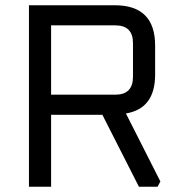

<svg xmlns="http://www.w3.org/2000/svg" viewBox="-20 -710 680 730"><path d="M90.1 0V-690H416.6Q569.8 -690 569.8 -536.8V-426.5Q569.8 -296.7 458.7 -278.6L589.8 -20L579 0H508.2L369.2 -273.6H174.3V0ZM174.3 -350H418.3Q485.6 -350 485.6 -418.1V-546.2Q485.6 -613.6 418.3 -613.6H174.3Z"/></svg>

Font: Oxanium ExtraLight
Style: Regular
Weight: 200
Designer: Severin Meyer
Version: Version 2.000